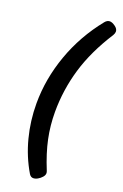

<svg xmlns="http://www.w3.org/2000/svg" viewBox="-185 -836 702 1096"><g transform="rotate(20 166.0 -287.5)"><path d="M280 -783Q294 -783 313 -769.5Q332 -756 332 -739Q332 -729 325 -717Q238 -581 200 -452.5Q162 -324 162 -190Q162 -108 178.5 -29.5Q195 49 233 142Q236 149 236 156Q236 168 225.5 180Q215 192 201 200Q187 208 174 208Q159 208 149 192Q98 106 72 6Q46 -94 46 -200Q46 -349 98.5 -496Q151 -643 251 -767Q264 -783 280 -783Z"/></g></svg>

Font: Asap
Style: Bold Italic
Weight: 700
Italic angle: -6°
Designer: Pablo Cosgaya
Foundry: Omnibus-Type
Version: Version 3.001; ttfautohint (v1.8.3)